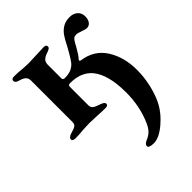

<svg xmlns="http://www.w3.org/2000/svg" viewBox="-207 -535 926 926"><g transform="rotate(-45 255.5 -72.0)"><path d="M258 273Q258 262 275 253Q294 246 308.5 233.5Q323 221 335 195Q371 115 371 19Q371 -102 325 -158Q286 -204 212 -204Q198 -204 198 -193V-66Q198 -51 208.5 -43.5Q219 -36 244 -28Q255 -24 260 -20Q265 -16 265 -9Q265 2 247 2Q226 2 192 0Q158 -2 142 -2Q126 -2 94 0Q70 3 41 3Q33 3 27.5 0Q22 -3 22 -9Q22 -21 42 -28Q68 -35 77.5 -41.5Q87 -48 87 -64V-345Q87 -362 77 -371.5Q67 -381 44 -387Q25 -392 25 -406Q25 -412 30 -415Q35 -418 42 -418Q72 -418 96 -415Q124 -413 141 -413L190 -415Q228 -417 244 -417Q261 -417 261 -405Q261 -398 256 -394.5Q251 -391 241 -387Q218 -380 208 -370Q198 -360 198 -343V-250Q198 -239 211 -239Q240 -239 257.5 -248Q275 -257 285 -270Q295 -283 310 -309Q313 -314 329 -343Q344 -373 356 -390Q368 -407 387 -419Q406 -431 435 -431Q460 -431 475.5 -417Q491 -403 491 -380Q491 -359 481.5 -346.5Q472 -334 457 -334Q448 -334 426 -342Q422 -343 413.5 -346Q405 -349 399 -349Q387 -349 380.5 -344Q374 -339 366 -325L355 -305Q336 -271 323 -257Q319 -253 319.5 -249.5Q320 -246 325 -245Q405 -234 445 -171Q485 -108 485 -21Q485 27 474.5 74Q464 121 446 159Q422 208 375.5 247.5Q329 287 292 287Q277 287 267.5 283.5Q258 280 258 273Z"/></g></svg>

Font: EB Garamond SemiBold
Style: Regular
Weight: 600
Designer: Georg Duffner and Octavio Pardo
Foundry: Georg Duffner
Version: Version 1.000